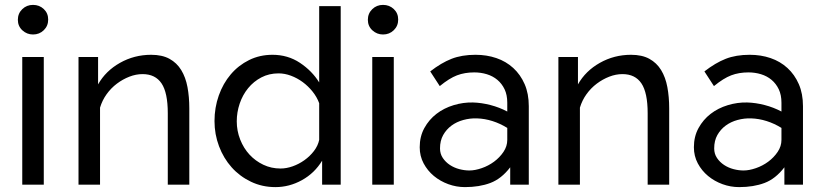

<svg xmlns="http://www.w3.org/2000/svg" viewBox="-20 -755 3353 785"><path d="M71 0V-522H159V0ZM177 -675Q177 -649 159 -631.5Q141 -614 115 -614Q90 -614 71.5 -631Q53 -648 53 -674Q53 -700 71 -717.5Q89 -735 115 -735Q141 -735 159 -718Q177 -701 177 -675Z M754 0H666V-292Q666 -376 640.5 -414Q615 -452 563 -452Q536 -452 509 -441.5Q482 -431 458 -413Q434 -395 416 -370Q398 -345 389 -315V0H301V-522H381V-410Q412 -465 470.5 -498Q529 -531 598 -531Q643 -531 673 -514.5Q703 -498 721 -468.5Q739 -439 746.5 -399Q754 -359 754 -312Z M1106 10Q1052 10 1006 -12Q960 -34 927 -71Q894 -108 875.5 -157Q857 -206 857 -260Q857 -315 874.5 -364.5Q892 -414 923.5 -451Q955 -488 998.5 -509.5Q1042 -531 1094 -531Q1157 -531 1206.5 -498Q1256 -465 1285 -418V-730H1373V0H1297V-98Q1266 -47 1214.5 -18.5Q1163 10 1106 10ZM1127 -66Q1151 -66 1176.5 -75Q1202 -84 1224.5 -100Q1247 -116 1263.5 -137.5Q1280 -159 1285 -183V-333Q1276 -358 1258 -380.5Q1240 -403 1217.5 -419.5Q1195 -436 1169.5 -445.5Q1144 -455 1119 -455Q1080 -455 1048.5 -438.5Q1017 -422 994.5 -394.5Q972 -367 960 -331.5Q948 -296 948 -259Q948 -220 962 -184.5Q976 -149 1000 -123Q1024 -97 1056.5 -81.5Q1089 -66 1127 -66Z M1502 0V-522H1590V0ZM1608 -675Q1608 -649 1590 -631.5Q1572 -614 1546 -614Q1521 -614 1502.5 -631Q1484 -648 1484 -674Q1484 -700 1502 -717.5Q1520 -735 1546 -735Q1572 -735 1590 -718Q1608 -701 1608 -675Z M1881 10Q1846 10 1813 -2Q1780 -14 1754 -35.5Q1728 -57 1712 -87Q1696 -117 1696 -153Q1696 -197 1715 -231.5Q1734 -266 1764.5 -289.5Q1795 -313 1834.5 -325Q1874 -337 1914 -336Q1949 -335 1985.5 -325.5Q2022 -316 2054 -299V-335Q2054 -367 2043 -390Q2032 -413 2013.5 -428.5Q1995 -444 1970.5 -451.5Q1946 -459 1919 -459Q1880 -459 1848.5 -447Q1817 -435 1778 -403L1739 -463Q1784 -498 1826 -514.5Q1868 -531 1924 -531Q1970 -531 2009.5 -517.5Q2049 -504 2078.5 -477Q2108 -450 2125 -411Q2142 -372 2142 -321V0H2066V-71Q2030 -24 1985 -7Q1940 10 1881 10ZM2054 -183V-232Q2025 -250 1993.5 -260Q1962 -270 1930 -271Q1902 -272 1874.5 -264.5Q1847 -257 1826 -241.5Q1805 -226 1792 -203Q1779 -180 1779 -148Q1779 -126 1790.5 -109Q1802 -92 1819.5 -80.5Q1837 -69 1858 -63.5Q1879 -58 1899 -58Q1922 -58 1949.5 -67.5Q1977 -77 2000 -94Q2023 -111 2038.5 -134Q2054 -157 2054 -183Z M2716 0H2628V-292Q2628 -376 2602.5 -414Q2577 -452 2525 -452Q2498 -452 2471 -441.5Q2444 -431 2420 -413Q2396 -395 2378 -370Q2360 -345 2351 -315V0H2263V-522H2343V-410Q2374 -465 2432.5 -498Q2491 -531 2560 -531Q2605 -531 2635 -514.5Q2665 -498 2683 -468.5Q2701 -439 2708.5 -399Q2716 -359 2716 -312Z M3002 10Q2967 10 2934 -2Q2901 -14 2875 -35.5Q2849 -57 2833 -87Q2817 -117 2817 -153Q2817 -197 2836 -231.5Q2855 -266 2885.5 -289.5Q2916 -313 2955.5 -325Q2995 -337 3035 -336Q3070 -335 3106.5 -325.5Q3143 -316 3175 -299V-335Q3175 -367 3164 -390Q3153 -413 3134.5 -428.5Q3116 -444 3091.5 -451.5Q3067 -459 3040 -459Q3001 -459 2969.5 -447Q2938 -435 2899 -403L2860 -463Q2905 -498 2947 -514.5Q2989 -531 3045 -531Q3091 -531 3130.5 -517.5Q3170 -504 3199.5 -477Q3229 -450 3246 -411Q3263 -372 3263 -321V0H3187V-71Q3151 -24 3106 -7Q3061 10 3002 10ZM3175 -183V-232Q3146 -250 3114.5 -260Q3083 -270 3051 -271Q3023 -272 2995.5 -264.5Q2968 -257 2947 -241.5Q2926 -226 2913 -203Q2900 -180 2900 -148Q2900 -126 2911.5 -109Q2923 -92 2940.5 -80.5Q2958 -69 2979 -63.5Q3000 -58 3020 -58Q3043 -58 3070.5 -67.5Q3098 -77 3121 -94Q3144 -111 3159.5 -134Q3175 -157 3175 -183Z"/></svg>

Font: IngvarSans
Style: Regular
Weight: 500
Version: Version 3.000